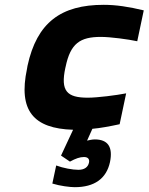

<svg xmlns="http://www.w3.org/2000/svg" viewBox="-20 -529 616 796"><path d="M94 -256 92 -244C55 -70 119 4 283 9L233 116L270 141C294 128 311 122 328 122C344 122 352 130 349 145C345 164 330 175 305 175C281 175 242 168 213 157L197 232C229 242 270 247 290 247C371 247 421 212 436 143C449 80 427 49 373 49C361 49 351 52 341 54L363 5C397 2 434 -5 476 -14L503 -142C462 -134 384 -124 344 -124C258 -124 230 -151 251 -248L252 -252C272 -349 312 -376 398 -376C438 -376 512 -366 549 -358L576 -486C514 -501 461 -509 410 -509C233 -509 133 -436 94 -256Z"/></svg>

Font: LT Wave Text Black Italic
Style: Regular
Weight: 900
Designer: Daniel Lyons
Version: Version 2.5 (Glyphs App)